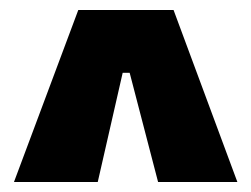

<svg xmlns="http://www.w3.org/2000/svg" viewBox="-20 -676 504 385"><path d="M8 -311 137 -656H328L456 -311H297L240 -530H226L176 -311Z"/></svg>

Font: Bricolage Grotesque Condensed ExtraBold
Style: Regular
Weight: 800
Width: 3
Designer: Mathieu Triay
Foundry: Atelier Triay
Version: Version 1.000;gftools[0.9.30]